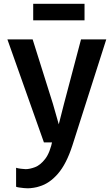

<svg xmlns="http://www.w3.org/2000/svg" viewBox="-20 -770 598 1038"><path d="M67 239.5V137Q75.5 140 92.5 142.2Q109.5 144.5 118.5 144.5Q140.5 144.5 169.2 133.8Q198 123 224.2 89.2Q250.5 55.5 264.5 -14L271.5 0H217.5L20 -557H156.5L266 -209L312 -48H285L326 -209L418 -557H554.5L371.5 16Q339 116.5 293.2 169.2Q247.5 222 193.5 237.5Q181.5 242 162.5 245Q143.5 248 130 248Q122.5 248 108.8 246.8Q95 245.5 82.5 243.5Q70 241.5 67 239.5ZM159.5 -660V-749.5H437V-660Z"/></svg>

Font: Merriweather Sans Medium
Style: Regular
Weight: 500
Designer: Eben Sorkin
Foundry: Eben Sorkin
Version: Version 2.001